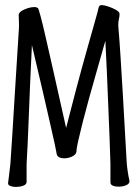

<svg xmlns="http://www.w3.org/2000/svg" viewBox="-20 -731 540 758"><path d="M491 -15Q491 -5 477.5 0.5Q464 6 448 6Q435 6 425.5 2Q416 -2 416 -11V-85Q415 -129 412.5 -187.5Q410 -246 407.5 -312.5Q405 -379 402 -445Q399 -511 396 -570Q391 -553 381 -517.5Q371 -482 358 -436.5Q345 -391 331.5 -342.5Q318 -294 307 -250.5Q296 -207 289 -176Q282 -145 282 -134Q281 -121 265.5 -113.5Q250 -106 233 -106Q222 -106 214 -110Q206 -114 204 -122Q203 -126 201.5 -135.5Q200 -145 194.5 -169.5Q189 -194 178.5 -240.5Q168 -287 150.5 -363Q133 -439 106 -553Q102 -475 98.5 -392Q95 -309 92 -230Q89 -151 85 -84V-12Q84 -2 71 2.5Q58 7 43 7Q31 7 21.5 3.5Q12 0 12 -7V-9Q14 -28 17 -49.5Q20 -71 21 -84Q25 -138 29 -205Q33 -272 37.5 -344.5Q42 -417 46.5 -488.5Q51 -560 55 -624V-633Q55 -644 54.5 -652.5Q54 -661 54 -668V-674Q56 -685 77 -694Q98 -703 115 -703H120Q128 -701 130 -699Q131 -698 133 -692Q135 -686 141 -664Q147 -642 158.5 -592Q170 -542 190 -453.5Q210 -365 241 -226Q259 -297 279.5 -374.5Q300 -452 321.5 -528.5Q343 -605 362 -672Q366 -685 368.5 -698Q371 -711 381 -711Q390 -711 407 -705.5Q424 -700 438 -692Q452 -684 452 -676Q452 -666 449.5 -656Q447 -646 447 -632V-628Q452 -570 456.5 -497Q461 -424 465.5 -349Q470 -274 473.5 -207Q477 -140 480 -93Q481 -76 484 -55.5Q487 -35 491 -18Z"/></svg>

Font: Moon Stars Kai HW
Style: Regular
Weight: 400
Designer: GuiWonder
Version: Version 1.101